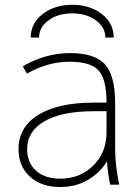

<svg xmlns="http://www.w3.org/2000/svg" viewBox="-20 -752 566 784"><path d="M90.8 -142.6Q90.8 -87.9 127 -55.2Q163.1 -22.5 225.6 -22.5Q307.6 -22.5 361.3 -76.2Q415 -129.9 415 -211.9V-297.9H363.3Q232.4 -297.9 161.6 -256.8Q90.8 -215.8 90.8 -142.6ZM444.3 -598.6H410.2Q410.2 -640.6 371.6 -668.9Q333 -697.3 274.9 -697.3Q216.8 -697.3 178.2 -668.9Q139.6 -640.6 139.6 -598.6H105.5Q105.5 -657.2 154.3 -694.8Q203.1 -732.4 275.4 -732.4Q346.7 -732.4 395.5 -694.8Q444.3 -657.2 444.3 -598.6ZM417 -93.8Q392.6 -51.8 348.6 -23.4Q295.9 11.7 225.6 11.7Q148.4 11.7 102.1 -30.8Q55.7 -73.2 55.7 -142.6Q55.7 -233.4 136.7 -283.2Q217.8 -333 363.3 -333H415Q415 -428.7 382.8 -463.9Q350.6 -500 264.6 -500Q174.8 -500 89.8 -451.2L73.2 -481.4Q166 -535.2 266.1 -535.2Q366.2 -535.2 408.2 -489.7Q450.2 -444.3 450.2 -330.1V-142.6Q450.2 -75.2 466.8 2H429.7Q418.9 -53.7 417 -93.8Z"/></svg>

Font: Gen Shin Gothic ExtraLight
Style: Regular
Weight: 100
Designer: [Source Han Sans]
Ryoko NISHIZUKA  (kana & ideographs); Paul D. Hunt (Latin, Greek & Cyrillic); Wenlong ZHANG  (bopomofo
Version: Version 1.002.20150607